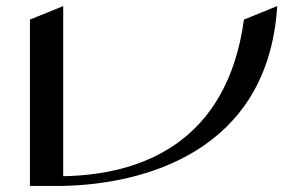

<svg xmlns="http://www.w3.org/2000/svg" viewBox="-20 -615 970 635"><path d="M786.8 -550.2C731.4 -143.3 447.9 -36.7 189.1 -32.3V-594.9L79 -550.2V0H189.1V-0.2C450.2 -5.7 866.4 -109.5 896.9 -595Z"/></svg>

Font: Novoposelensky
Style: Regular
Weight: 400
Designer: Sasha Pavljenko
Version: Version 1.002;Fontself Maker 3.5.4